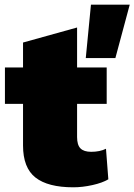

<svg xmlns="http://www.w3.org/2000/svg" viewBox="-20 -787 572 817"><path d="M532 -767 471 -540H345L367 -767ZM431 -154 441 -24Q416 -9 373.5 0.5Q331 10 292 10Q184 10 131 -31.5Q78 -73 78 -168V-345H1V-500H78V-606L308 -670V-500H434V-345H308V-204Q308 -170 322.5 -155.5Q337 -141 368 -141Q405 -141 431 -154Z"/></svg>

Font: Work Sans Black
Style: Regular
Weight: 900
Designer: Wei Huang
Foundry: Wei Huang
Version: Version 1.500